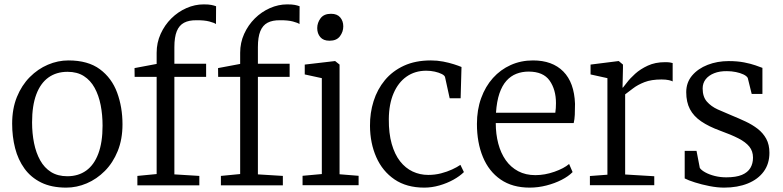

<svg xmlns="http://www.w3.org/2000/svg" viewBox="-20 -846 3578 877"><path d="M35.5 -281Q35.5 -349.5 57.2 -403Q79 -456.5 116 -493.8Q153 -531 198.8 -550.5Q244.5 -570 292.5 -570Q382 -570 436.2 -529.8Q490.5 -489.5 515 -423Q539.5 -356.5 539.5 -278Q539.5 -210 517.8 -156.2Q496 -102.5 459 -65.2Q422 -28 376.2 -8.5Q330.5 11 282.5 11Q215.5 11 168.2 -12.2Q121 -35.5 91.8 -76Q62.5 -116.5 49 -169.2Q35.5 -222 35.5 -281ZM287.5 -41Q338 -41 374 -67Q410 -93 429.2 -144.5Q448.5 -196 448.5 -272Q448.5 -321.5 439.8 -366Q431 -410.5 412.2 -444.8Q393.5 -479 363 -498.5Q332.5 -518 288.5 -518Q237.5 -518 201.2 -492Q165 -466 145.8 -414.8Q126.5 -363.5 126.5 -287Q126.5 -237 135.5 -192.5Q144.5 -148 163.5 -113.8Q182.5 -79.5 213.2 -60.2Q244 -41 287.5 -41Z M607.5 0.5V-42.5L695.5 -51V-495H595L594.5 -535L695.5 -554V-605Q695.5 -651 713.8 -691.2Q732 -731.5 762.5 -761.8Q793 -792 831.5 -809Q870 -826 910.5 -826Q933 -826 945.2 -823.5Q957.5 -821 967 -817.5L966.5 -736Q960 -741.5 936.5 -747.8Q913 -754 877.5 -753.5Q843 -754 820.8 -742.2Q798.5 -730.5 787.5 -703.5Q776.5 -676.5 776.5 -630.5V-555H921.5V-495H776.5V-49.5L890.5 -42.5V0.5Z M989 0.5V-42.5L1077 -51V-495H976.5L976 -535L1077 -554V-605Q1077 -651 1095.2 -691.2Q1113.5 -731.5 1144 -761.8Q1174.5 -792 1213 -809Q1251.5 -826 1292 -826Q1314.5 -826 1326.8 -823.5Q1339 -821 1348.5 -817.5L1348 -736Q1341.5 -741.5 1318 -747.8Q1294.5 -754 1259 -753.5Q1224.5 -754 1202.2 -742.2Q1180 -730.5 1169 -703.5Q1158 -676.5 1158 -630.5V-555H1303V-495H1158V-49.5L1272 -42.5V0.5ZM1362 0V-43L1450 -51V-489L1372 -506V-551L1509 -567H1511L1531 -551V-50L1618 -43V0ZM1484.5 -660Q1457 -660 1443 -676.5Q1429 -693 1429 -717.5Q1429 -742 1444.2 -762.5Q1459.5 -783 1491.5 -783H1492.5Q1520 -783 1534 -766.5Q1548 -750 1548 -725.5Q1548 -701 1532.8 -680.5Q1517.5 -660 1485.5 -660Z M1918 11Q1837 11 1782 -26.5Q1727 -64 1698.8 -128Q1670.5 -192 1670 -271Q1669.5 -330.5 1686.5 -384.2Q1703.5 -438 1738 -479.8Q1772.5 -521.5 1825 -545.8Q1877.5 -570 1948 -570Q1977 -570 2004.2 -564.8Q2031.5 -559.5 2053.2 -552.5Q2075 -545.5 2088 -540L2084 -397H2034L2013 -493Q2011.5 -501 1998.2 -507.8Q1985 -514.5 1966 -518.8Q1947 -523 1927 -523Q1875.5 -523 1837.2 -496.2Q1799 -469.5 1777.8 -420Q1756.5 -370.5 1756 -302Q1755.5 -237 1769.2 -188.8Q1783 -140.5 1807.5 -109.2Q1832 -78 1865 -62.5Q1898 -47 1936 -47Q1966.5 -47 1994.5 -54.2Q2022.5 -61.5 2045.2 -72Q2068 -82.5 2083 -93L2099 -60Q2080.5 -41.5 2051.2 -25.2Q2022 -9 1987.2 1Q1952.5 11 1918 11Z M2399.5 11Q2320.5 11 2266.8 -26Q2213 -63 2185.8 -128.8Q2158.5 -194.5 2158.5 -280Q2158.5 -344.5 2177.8 -397.8Q2197 -451 2231.5 -489.5Q2266 -528 2312.8 -549Q2359.5 -570 2414.5 -570Q2503 -570 2553 -519.5Q2603 -469 2606.5 -372Q2606.5 -343.5 2605.5 -322Q2604.5 -300.5 2600.5 -284H2244.5Q2244.5 -233.5 2256 -190Q2267.5 -146.5 2290.2 -114.2Q2313 -82 2347 -64Q2381 -46 2425.5 -46Q2468.5 -46 2512.5 -61.5Q2556.5 -77 2579.5 -97L2595.5 -60Q2576.5 -40.5 2545.2 -24.5Q2514 -8.5 2476 1.2Q2438 11 2399.5 11ZM2245.5 -331H2516.5Q2518 -339 2518.8 -352.5Q2519.5 -366 2519.5 -375Q2519.5 -436.5 2490.5 -477.8Q2461.5 -519 2394.5 -519Q2364.5 -519 2338.8 -509Q2313 -499 2293.2 -477Q2273.5 -455 2261.2 -419Q2249 -383 2245.5 -331Z M2674.5 0V-42L2754.5 -48V-489L2677.5 -506V-551L2804.5 -567H2806.5L2825.5 -551V-535L2823.5 -446H2825.5Q2830 -451 2843.8 -469.2Q2857.5 -487.5 2881.2 -509Q2905 -530.5 2939 -546.2Q2973 -562 3017.5 -562Q3032 -562 3039.8 -560.8Q3047.5 -559.5 3052.5 -558V-474Q3049.5 -476.5 3035.8 -479.8Q3022 -483 3001.5 -483Q2955 -483 2923.8 -470.8Q2892.5 -458.5 2871.8 -442.5Q2851 -426.5 2835.5 -415V-49L2968.5 -41V0Z M3287.5 11Q3256.5 11 3220.8 4Q3185 -3 3154.2 -12.8Q3123.5 -22.5 3107.5 -31V-157H3161.5L3176.5 -79Q3183.5 -68.5 3201.8 -58.5Q3220 -48.5 3245 -42.2Q3270 -36 3297.5 -36Q3342 -36 3368.8 -47.2Q3395.5 -58.5 3407.5 -78.8Q3419.5 -99 3419.5 -126Q3419.5 -155.5 3402.8 -176.2Q3386 -197 3352.8 -214Q3319.5 -231 3269.5 -249Q3217.5 -268 3183 -291.5Q3148.5 -315 3131.5 -347.2Q3114.5 -379.5 3114.5 -425Q3114.5 -469 3141.2 -500.8Q3168 -532.5 3212.2 -549.8Q3256.5 -567 3308.5 -567Q3348 -567 3378.8 -561Q3409.5 -555 3430.8 -547.5Q3452 -540 3462.5 -536V-417H3413.5L3395.5 -490Q3390.5 -499 3375.8 -506Q3361 -513 3341 -517Q3321 -521 3300.5 -521Q3267 -521.5 3242 -511.5Q3217 -501.5 3203.2 -483.8Q3189.5 -466 3189.5 -442Q3189.5 -404 3208.8 -382Q3228 -360 3258.2 -346.2Q3288.5 -332.5 3321.5 -319Q3354.5 -305.5 3385.5 -291Q3416.5 -276.5 3441 -257.5Q3465.5 -238.5 3480 -212Q3494.5 -185.5 3494.5 -148Q3494.5 -98 3468.5 -62.5Q3442.5 -27 3395.8 -8Q3349 11 3287.5 11Z"/></svg>

Font: Merriweather Light 18pt Light
Style: Regular
Weight: 300
Version: Version 2.100